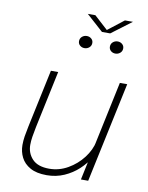

<svg xmlns="http://www.w3.org/2000/svg" viewBox="-94 -923 774 1001"><g transform="rotate(10 293.0 -423.0)"><path d="M222.5 9Q168.5 9 135.2 -9.8Q102 -28.5 86.8 -58.8Q71.5 -89 71.5 -124.5Q71.5 -146.5 75.2 -170.5Q79 -194.5 85.5 -225L150.5 -531H189L125 -229Q119 -199.5 115.2 -176Q111.5 -152.5 111.5 -132Q111.5 -88 140.5 -57.2Q169.5 -26.5 230 -26.5Q282 -26.5 328.2 -53Q374.5 -79.5 406.5 -121.2Q438.5 -163 448 -209L473.5 -198.5Q466 -163 444.8 -126.5Q423.5 -90 390.5 -59.2Q357.5 -28.5 315 -9.8Q272.5 9 222.5 9ZM403 0 515.5 -531H554.5L441.5 0ZM302 -677.5Q288 -677.5 278 -686.2Q268 -695 268 -708.5Q268 -723.5 278.8 -732.8Q289.5 -742 304 -742Q318 -742 328 -733.2Q338 -724.5 338 -711Q338 -696 327.2 -686.8Q316.5 -677.5 302 -677.5ZM465.5 -677.5Q451.5 -677.5 441.5 -686.2Q431.5 -695 431.5 -708.5Q431.5 -723.5 442.2 -732.8Q453 -742 467.5 -742Q481.5 -742 491.5 -733.2Q501.5 -724.5 501.5 -711Q501.5 -696 490.8 -686.8Q480 -677.5 465.5 -677.5ZM288.5 -856.5H328.5L407.5 -784.5H392.5L485 -856.5H527.5L421 -776.5H377.5Z"/></g></svg>

Font: Epilogue ExtraLight
Style: Italic
Weight: 250
Italic angle: -12°
Designer: Tyler Finck
Foundry: Etcetera Type Co
Version: Version 2.112